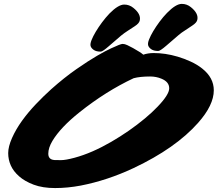

<svg xmlns="http://www.w3.org/2000/svg" viewBox="-20 -955 1121 984"><path d="M835.9 -888.7Q881.3 -935.1 911.6 -935.1Q937.5 -935.1 958 -918.5Q998.5 -886.2 991.2 -853.5Q988.3 -838.9 965.8 -824.2Q965.8 -824.2 927.7 -798.8Q911.6 -789.1 895.5 -775.4L832 -720.7Q800.8 -693.8 791 -693.8Q767.6 -693.8 754.9 -702.9Q742.2 -711.9 739.3 -722.7Q736.3 -733.4 743.9 -752.7Q751.5 -772 765.4 -795.4Q779.3 -818.8 797.9 -843.8Q816.4 -868.7 835.9 -888.7ZM541 -885.7Q586.4 -931.6 616.7 -931.6Q642.6 -931.6 663.1 -915Q703.6 -882.8 696.3 -850.1Q693.4 -835.4 670.9 -820.8L632.8 -795.9Q616.7 -785.6 600.6 -772.5L537.1 -717.8Q505.9 -690.4 496.1 -690.4Q472.7 -690.4 460 -699.5Q447.3 -708.5 444.3 -719.2Q441.4 -730 449 -749.3Q456.5 -768.6 470.5 -792Q484.4 -815.4 502.9 -840.3Q521.5 -865.2 541 -885.7ZM714.4 -674.8Q738.3 -683.1 767.8 -683.1Q797.4 -683.1 827.4 -678.7Q857.4 -674.3 890.6 -664.6Q923.8 -654.8 957 -639.6Q990.2 -624.5 1016.6 -603.5Q1075.7 -556.6 1075.7 -492.2Q1075.7 -416 995.1 -325.2Q879.9 -195.3 665 -93.8Q529.8 -30.3 393.6 -3.9Q326.2 8.8 262.5 8.8Q198.7 8.8 152.6 -8.5Q106.4 -25.9 77.4 -51.8Q48.3 -77.6 35.2 -107.4Q22 -137.2 22 -170.4Q22 -203.6 41.7 -248Q61.5 -292.5 93 -336.2Q124.5 -379.9 163.8 -421.1Q203.1 -462.4 242.2 -497.6Q309.6 -557.6 371.8 -600.8Q434.1 -644 477.1 -668.9Q520 -693.8 548.8 -707Q597.7 -730 608.4 -730Q619.1 -730 632.6 -723.6Q646 -717.3 662.1 -708.5Q702.1 -686 714.4 -674.8ZM259.8 -134.8Q268.6 -134.3 292.5 -134.3Q316.4 -134.3 361.8 -146.5Q407.2 -158.7 454.6 -179.4Q502 -200.2 549.6 -227.8Q597.2 -255.4 640.6 -285.6Q684.1 -315.9 721.9 -347.4Q759.8 -378.9 787.6 -408.2Q847.2 -470.2 847.2 -502.4Q847.2 -535.6 807.1 -551.8Q780.3 -563 749.5 -563Q698.2 -563 665 -554.2Q522.5 -487.3 387.2 -379.4Q290.5 -302.2 249 -233.4Q227.5 -197.8 227.5 -167.2Q227.5 -136.7 259.8 -134.8Z"/></svg>

Font: Sarina
Style: Regular
Weight: 400
Designer: James Grieshaber
Foundry: James Grieshaber
Version: Version 1.001